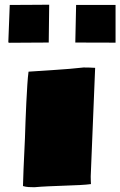

<svg xmlns="http://www.w3.org/2000/svg" viewBox="-20 -785 506 808"><path d="M19.5 -605Q15.1 -605 15.1 -607.9V-609.4L21 -764.2H33.2Q67.9 -764.2 106.9 -764.6Q146 -765.1 179.2 -765.1H187L185.1 -606Q136.2 -606 97.4 -605.5Q58.6 -605 19.5 -605ZM296.9 -606 300.3 -764.2H466.3V-605.5ZM124.5 2.9Q112.3 2.9 100.3 2.2Q88.4 1.5 76.7 -2Q76.7 -20.5 79.1 -74Q81.5 -127.4 85 -203.1Q85.9 -234.9 87.4 -274.2Q88.9 -313.5 90.8 -353.8Q92.8 -394 95 -428.2Q97.2 -462.4 100.1 -483.4Q156.2 -487.3 214.8 -491Q273.4 -494.6 331.5 -501H333.5Q356.9 -501 380.4 -499.5L361.8 -43.5V-40Q361.8 -32.7 362.1 -25.4Q362.3 -18.1 362.8 -10.3Q345.2 -7.8 316.2 -6.3Q287.1 -4.9 252.7 -3.7Q218.3 -2.4 184.6 -1Q150.9 0.5 125 2.9Z"/></svg>

Font: Seymour One
Style: Regular
Weight: 400
Designer: Vernon Adams
Foundry: Vernon Adams
Version: Version 1.100; ttfautohint (v1.8.4.7-5d5b);gftools[0.9.33]